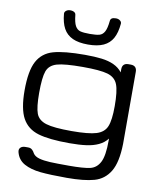

<svg xmlns="http://www.w3.org/2000/svg" viewBox="-108 -918 1002 1217"><g transform="rotate(10 392.5 -310.0)"><path d="M77.1 107.9Q72.3 89.4 83 78.4Q93.8 67.4 114.3 67.4H132.3Q144.5 67.4 152.1 72Q159.7 76.7 167 86.4Q170.9 92.8 174.8 99.1Q186 116.7 214.6 124.8Q243.2 132.8 284.7 134.8Q326.2 136.7 405.8 136.7Q500 136.7 541.7 127.2Q583.5 117.7 605.2 75.9Q627 34.2 627 -63.5V-76.7Q605 -48.3 571.3 -32.5Q537.6 -16.6 492.7 -10.5Q447.8 -4.4 384.8 -4.4Q253.9 -4.4 183.3 -25.4Q112.8 -46.4 79.8 -106.4Q46.9 -166.5 46.9 -285.2Q46.9 -411.1 79.8 -472.4Q112.8 -533.7 182.1 -553.5Q251.5 -573.2 384.8 -573.2Q448.7 -573.2 493.4 -567.6Q538.1 -562 571.5 -546.6Q605 -531.2 627 -502.9V-523.4Q627 -542.5 637 -552.5Q647 -562.5 666 -562.5H681.6Q700.7 -562.5 710.7 -552.5Q720.7 -542.5 720.7 -523.4V-59.6Q718.3 60.1 682.6 119.1Q647 178.2 582.5 196.5Q518.1 214.8 405.8 214.8Q299.8 214.8 236.8 208.5Q173.8 202.1 131.6 179Q89.4 155.8 77.1 107.9ZM384.8 -495.1Q267.6 -495.1 219 -481Q170.4 -466.8 155.5 -425.8Q140.6 -384.8 140.6 -285.2Q140.6 -192.9 155.5 -153.1Q170.4 -113.3 220 -97.9Q269.5 -82.5 384.8 -82.5Q494.1 -82.5 543.7 -97.9Q593.3 -113.3 610.1 -154.3Q627 -195.3 627 -285.2Q627 -382.3 610.4 -424.6Q593.8 -466.8 545.2 -481Q496.6 -495.1 384.8 -495.1ZM208.5 -806.6Q207.5 -818.4 218.3 -826.7Q229 -835 244.6 -835Q254.9 -835 262.7 -832.3Q270.5 -829.6 275.4 -824.5Q280.3 -819.3 280.8 -811.5Q285.6 -763.7 297.6 -741.9Q309.6 -720.2 330.1 -714.6Q350.6 -709 391.6 -709Q432.6 -709 453.1 -714.6Q473.6 -720.2 485.6 -741.9Q497.6 -763.7 502.4 -811.5Q503.4 -823.7 512 -829.3Q520.5 -835 538.6 -835Q554.2 -835 564.9 -826.7Q575.7 -818.4 574.7 -806.6Q569.8 -749 549.8 -712.6Q529.8 -676.3 491.2 -658.4Q452.6 -640.6 391.6 -640.6Q330.6 -640.6 292 -658.4Q253.4 -676.3 233.4 -712.6Q213.4 -749 208.5 -806.6Z"/></g></svg>

Font: Gyrochrome
Style: Regular
Weight: 400
Designer: David Moles
Foundry: David Moles
Version: Version 1.005;Glyphs 3.2.3 (3260)